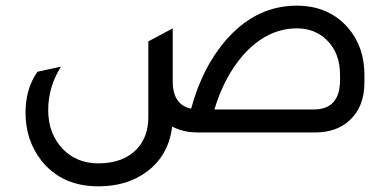

<svg xmlns="http://www.w3.org/2000/svg" viewBox="-20 -467 1375 677"><path d="M654 -84Q695 -236 786 -336Q889 -447 1026 -447Q1140 -447 1208 -368Q1265 -301 1265 -203V-177Q1265 -90 1212 -42Q1166 0 1091 0H677Q625 0 587 -21Q575 81 498 138Q429 190 327 190Q197 190 125 98Q70 27 70 -70Q70 -154 112 -214L195 -232Q150 -161 150 -79Q150 5 202 59Q251 109 327 109Q415 109 463 58Q503 15 503 -54V-321L589 -367V-181Q589 -97 654 -84ZM1179 -185V-203Q1179 -281 1131 -327Q1089 -367 1027 -367Q920 -367 835 -270Q770 -194 736 -81H1086Q1179 -81 1179 -185Z"/></svg>

Font: Space Grotesk Medium
Style: Regular
Weight: 500
Designer: Florian Karsten
Foundry: Florian Karsten
Version: Version 2.000